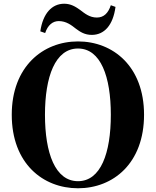

<svg xmlns="http://www.w3.org/2000/svg" viewBox="-20 -989 835 1029"><path d="M196 -821 222 -812C236 -854 262 -876 295 -876C335 -876 363 -854 387 -835C410 -818 434 -802 472 -802C539 -802 586 -854 599 -952L574 -961C560 -919 537 -895 499 -895C460 -895 434 -917 409 -936C385 -953 360 -969 324 -969C258 -969 210 -917 196 -821ZM398 20C587 20 752 -114 752 -374C752 -633 586 -767 398 -767C210 -767 43 -632 43 -374C43 -113 210 20 398 20ZM398 -18C276 -18 221 -168 221 -374C221 -578 276 -729 398 -729C520 -729 574 -578 574 -374C574 -168 520 -18 398 -18Z"/></svg>

Font: Noto Serif SC Black
Style: Regular
Weight: 900
Designer: Ryoko NISHIZUKA 西塚涼子 (kana & ideographs); Frank Grießhammer (Latin, Greek & Cyrillic); Wenlong ZHANG 张文龙 (bopomofo); San
Foundry: Adobe
Version: Version 2.001;hotconv 1.1.0;makeotfexe 2.6.0